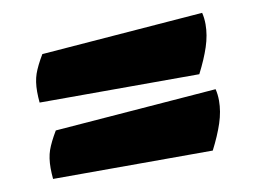

<svg xmlns="http://www.w3.org/2000/svg" viewBox="-49 -509 631 474"><g transform="rotate(-10 267.0 -272.0)"><path d="M47.9 -321.3Q47.9 -346.7 54.4 -365.5Q61 -384.3 76.7 -410.6L482.9 -442.4Q486.3 -428.7 486.3 -413.1Q486.3 -386.2 476.8 -357.4Q467.3 -328.6 449.7 -294.4L49.3 -293.9Q47.9 -308.6 47.9 -321.3ZM47.9 -129.9Q47.9 -155.3 54.4 -174.1Q61 -192.9 76.7 -219.2L482.9 -251Q486.3 -237.3 486.3 -221.7Q486.3 -194.8 476.8 -166Q467.3 -137.2 449.7 -103L49.3 -102.5Q47.9 -117.2 47.9 -129.9Z"/></g></svg>

Font: Fruktur
Style: Regular
Weight: 400
Designer: Viktoriya Grabowska
Foundry: Viktoriya Grabowska
Version: Version 1.004; ttfautohint (v1.4.1)